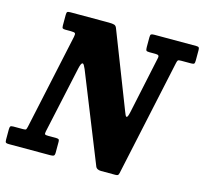

<svg xmlns="http://www.w3.org/2000/svg" viewBox="-154 -872 1069 1005"><g transform="rotate(15 380.0 -369.5)"><path d="M135 -655H107Q94.5 -655 90.5 -657.8Q86.5 -660.5 86.5 -673V-730Q86.5 -743.5 90.5 -746.8Q94.5 -750 108 -750H315Q335 -750 344.5 -747Q354 -744 358.5 -732L517 -325Q522 -313.5 525 -305.5Q528 -297.5 533 -297.5Q539 -297.5 545.5 -328L611 -636.5Q613.5 -647.5 609.2 -651.2Q605 -655 592 -655H560.5Q546 -655 543 -659.2Q540 -663.5 540 -678V-730.5Q540 -743.5 544.2 -746.8Q548.5 -750 561.5 -750H789Q799.5 -750 802.8 -746.5Q806 -743 806 -732.5V-676.5Q806 -662.5 802.5 -658.8Q799 -655 786.5 -655H732.5Q718.5 -655 715.2 -651.8Q712 -648.5 709.5 -637L573.5 -4Q571.5 5 568 8Q564.5 11 554 11H477Q451.5 11 445.5 -8L255.5 -482Q250 -493.5 246.2 -500.8Q242.5 -508 237.5 -508Q229.5 -508 222.5 -476.5L144 -114.5Q141 -101 144.8 -98Q148.5 -95 163.5 -95H204.5Q213.5 -95 218 -92.5Q222.5 -90 222.5 -80V-21Q222.5 -6 216.8 -3Q211 0 197.5 0H-26.5Q-38.5 0 -42.2 -3.2Q-46 -6.5 -46 -19V-73Q-46 -86.5 -42.8 -90.8Q-39.5 -95 -26.5 -95H25.5Q39.5 -95 41.8 -98.5Q44 -102 47 -114L158 -630.5Q161.5 -646.5 157.5 -650.8Q153.5 -655 135 -655Z"/></g></svg>

Font: Besley* Narrow
Style: Bold Italic
Weight: 700
Width: 4
Italic angle: -13°
Designer: Owen Earl
Foundry: indestructible type*
Version: Version 3.000; ttfautohint (v1.8.3)